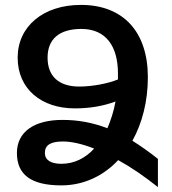

<svg xmlns="http://www.w3.org/2000/svg" viewBox="-20 -746 701 783"><path d="M163 -122C163 -155 187 -169 237 -169C272 -169 316 -159 364 -140C328 -101 283 -78 230 -78C188 -78 163 -93 163 -122ZM174 -511C174 -586 221 -628 312 -628C413 -628 461 -556 461 -447C461 -438 461 -430 461 -422C420 -405 356 -393 303 -393C220 -393 174 -435 174 -511ZM624 17V-98C588 -127 553 -151 520 -172C560 -244 583 -333 583 -431C583 -616 483 -726 310 -726C156 -726 52 -638 52 -511C52 -382 150 -304 285 -304C349 -304 402 -314 451 -332C444 -292 432 -256 418 -223C358 -246 299 -257 235 -257C120 -257 49 -209 49 -122C49 -35 105 10 230 10C322 10 402 -29 462 -93C515 -64 570 -26 624 17Z"/></svg>

Font: Noto Sans Armenian Semi
Style: Regular
Weight: 600
Designer: Monotype Design Team
Foundry: Monotype Imaging Inc.
Version: Version 1.901